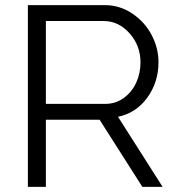

<svg xmlns="http://www.w3.org/2000/svg" viewBox="-20 -730 693 750"><path d="M88.9 0V-710H389.2Q447.8 -710 496.8 -677Q545.9 -644 572.5 -593Q599.1 -542 599.1 -486.8Q599.1 -408.7 555.2 -348.4Q511.2 -288.1 440.9 -273.9L615.2 0H536.1L369.1 -262.2H159.2V0ZM159.2 -324.2H391.1Q431.6 -324.2 463.6 -347.4Q495.6 -370.6 512.2 -407.5Q528.8 -444.3 528.8 -486.8Q528.8 -551.8 486.1 -599.9Q443.4 -647.9 384.8 -647.9H159.2Z"/></svg>

Font: Rawline
Style: Regular
Weight: 400
Designer: Matt McInerney, Pablo Impallari, Rodrigo Fuenzalida
Foundry: Matt McInerney, Pablo Impallari, Rodrigo Fuenzalida
Version: Version 4.020;PS 004.020;hotconv 1.0.88;makeotf.lib2.5.64775